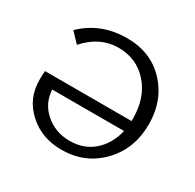

<svg xmlns="http://www.w3.org/2000/svg" viewBox="-147 -825 1010 993"><g transform="rotate(30 358.0 -329.0)"><path d="M342 -664Q484 -664 572.5 -570Q661 -476 661 -334Q661 -187 567.5 -90.5Q474 6 334 6Q216 6 136 -67Q56 -140 56 -250Q56 -286 58 -304H575V-319Q575 -443 506 -521Q437 -599 328 -599Q217 -599 133 -504L79 -561Q185 -664 342 -664ZM348 -55Q432 -55 489.5 -105Q547 -155 567 -240H138Q142 -160 202.5 -107.5Q263 -55 348 -55Z"/></g></svg>

Font: EauTestText Medium
Style: Regular
Weight: 500
Designer: Christian Thalmann (Catharsis Fonts)
Version: Version 0.001;PS 000.001;hotconv 1.0.88;makeotf.lib2.5.64775